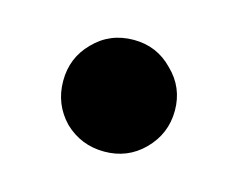

<svg xmlns="http://www.w3.org/2000/svg" viewBox="-42 -479 345 279"><g transform="rotate(15 130.5 -340.0)"><path d="M215 -340Q215 -375 190 -399Q166 -424 131 -424Q95 -424 71 -399Q47 -375 47 -340Q47 -305 71 -280Q96 -256 131 -256Q166 -256 190 -280Q215 -305 215 -340Z"/></g></svg>

Font: Unageo
Style: Bold
Weight: 700
Designer: Richard Sepsi
Foundry: Richard Sepsi
Version: Version 2.000